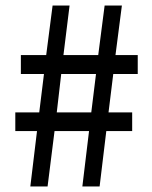

<svg xmlns="http://www.w3.org/2000/svg" viewBox="-20 -670 545 690"><path d="M89 0 113 -199H35V-266H121L138 -404H55V-472H146L169 -650H230L208 -472H333L356 -650H418L395 -472H475V-404H387L370 -266H455V-199H362L338 0H276L300 -199H176L151 0ZM184 -266H308L325 -404H200Z"/></svg>

Font: Mada Medium
Style: Regular
Weight: 500
Designer: Khaled Hosny
Version: Version 1.5